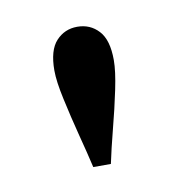

<svg xmlns="http://www.w3.org/2000/svg" viewBox="-40 -584 259 278"><g transform="rotate(-10 90.0 -445.0)"><path d="M89.4 -546.9Q108.4 -546.9 120.8 -533.4Q133.3 -520 133.3 -490.2Q133.3 -474.1 127.7 -447.3Q122.1 -420.4 114.7 -392.1Q107.4 -363.8 103 -342.8H77.1Q72.3 -363.8 64.9 -392.1Q57.6 -420.4 51.8 -447.3Q45.9 -474.1 45.9 -490.2Q45.9 -520 58.3 -533.4Q70.8 -546.9 89.4 -546.9Z"/></g></svg>

Font: Lateef Light
Style: Regular
Weight: 300
Designer: SIL International
Foundry: SIL International
Version: Version 4.200